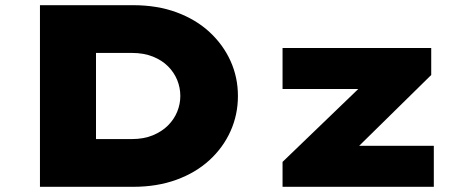

<svg xmlns="http://www.w3.org/2000/svg" viewBox="-20 -720 1783 740"><path d="M134 0V-700H493Q586 -700 660.5 -672.5Q735 -645 787.5 -596.5Q840 -548 868.5 -485Q897 -422 897 -350Q897 -278 868.5 -214.5Q840 -151 787 -102.5Q734 -54 659.5 -27Q585 0 493 0ZM350 -133 313 -184H488Q534 -184 569 -198.5Q604 -213 627.5 -236.5Q651 -260 663 -289.5Q675 -319 675 -350Q675 -382 663 -411.5Q651 -441 627.5 -464.5Q604 -488 569 -502Q534 -516 488 -516H310L350 -565ZM1069 0V-96L1445 -458L1456 -377H1069V-535H1642V-431L1289 -84L1275 -158H1652V0Z"/></svg>

Font: Lexend Mega Black
Style: Regular
Weight: 900
Version: Version 1.007